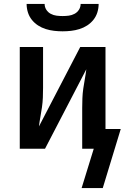

<svg xmlns="http://www.w3.org/2000/svg" viewBox="-20 -760 640 981"><path d="M300 -600Q278 -600 256.5 -602.5Q235 -605 214 -611.5Q193 -618 174.5 -630Q156 -642 142.5 -659Q129 -676 122.5 -697Q116 -718 116 -740H208Q208 -724 216.5 -710.5Q225 -697 239 -689.5Q253 -682 268.5 -680Q284 -678 300 -678Q316 -678 331.5 -680Q347 -682 361 -689.5Q375 -697 383.5 -710.5Q392 -724 392 -740H484Q484 -718 477.5 -697Q471 -676 457.5 -659Q444 -642 425.5 -630Q407 -618 386 -611.5Q365 -605 343.5 -602.5Q322 -600 300 -600ZM505 201H397L459 0H400V-208Q400 -233 401 -258Q402 -283 405.5 -307.5Q409 -332 413.5 -356.5Q418 -381 421 -406L210 0H81V-520H200V-312Q200 -287 199 -262Q198 -237 194.5 -212.5Q191 -188 186.5 -163.5Q182 -139 179 -114L390 -520H519V-101H597Z"/></svg>

Font: Iosevka SS04 Extended
Style: Bold
Weight: 700
Width: 7
Monospace: yes
Designer: Belleve Invis
Foundry: Belleve Invis
Version: Version 19.0.0; ttfautohint (v1.8.4)